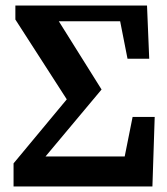

<svg xmlns="http://www.w3.org/2000/svg" viewBox="-20 -677 605 697"><path d="M442.9 -463.9H521.7L513.7 -657H110.1V-599.8H479.4L404.9 -657L442.9 -463.9ZM533.3 0 541.6 -252.6H461.4L424.1 -66.1L499.8 -108.9H101.7L126.2 -86.3L348.7 -352.1L157.7 -657H35.8V-606.1L246.7 -278.6L254 -354.4L29.2 -83.9V0H533.3Z"/></svg>

Font: Source Serif Variable
Style: Regular
Weight: 389
Designer: Frank Grießhammer
Foundry: Adobe Systems Incorporated
Version: Version 3.001;hotconv 1.0.111;makeotfexe 2.5.65597